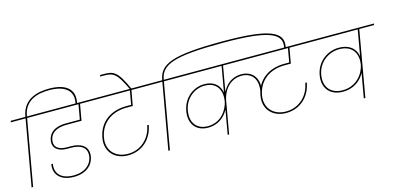

<svg xmlns="http://www.w3.org/2000/svg" viewBox="-83 -1501 4187 2038"><g transform="rotate(-15 2010.5 -482.0)"><path d="M78 0 206 -724H368L371 -740H30L27 -724H189L61 0ZM207 -732 209 -745C241 -927 404 -949 513 -949C620 -949 773 -913 744 -750L741 -733H758L761 -750C792 -923 638 -965 516 -965C393 -965 226 -937 192 -745L190 -732Z M527 9C660 9 737 -62 753 -150C775 -272 677 -314 578 -314C563 -314 547 -314 533 -314C456 -314 389 -343 404 -429C422 -528 519 -546 595 -546H756L757 -562H588C505 -562 406 -536 387 -430C371 -339 443 -298 529 -298C541 -298 558 -298 574 -298C663 -298 757 -268 736 -150C722 -72 649 -7 530 -7C380 -7 327 -88 344 -184H327C308 -80 373 9 527 9ZM951 -724 954 -740H302L299 -724ZM756 -546 789 -732H772L739 -546Z M1140 -63C1296 -63 1408 -169 1434 -320H1417C1393 -179 1285 -79 1143 -79C1004 -79 915 -176 940 -312C970 -479 1103 -557 1254 -557H1322L1353 -728H1336L1307 -564L1317 -573H1257C1096 -573 955 -493 923 -313C896 -167 994 -63 1140 -63ZM1600 -724 1603 -740H879L876 -724Z M1357 -737C1260 -955 1215 -964 1104 -964H1072L1069 -948H1101C1207 -948 1247 -938 1339 -737Z M1581 0 1709 -724H1871L1874 -740H1533L1530 -724H1692L1564 0ZM1710 -732 1712 -742C1740 -902 1882 -957 2425 -957C2926 -957 3061 -888 3036 -747L3034 -734L3050 -733L3053 -747C3080 -898 2943 -973 2428 -973C1869 -973 1725 -912 1695 -742L1693 -732Z M2232 0 2359 -724H2772L2775 -740H1804L1801 -724H2343L2216 0ZM2037 -127C2193 -127 2280 -255 2290 -356L2277 -347C2258 -259 2183 -143 2038 -143C1925 -143 1850 -221 1874 -359C1897 -490 2005 -568 2113 -568C2260 -568 2294 -452 2279 -359L2289 -353C2315 -455 2273 -584 2114 -584C1994 -584 1882 -499 1857 -359C1831 -212 1914 -127 2037 -127ZM2688 -358C2714 -508 2628 -584 2522 -584C2371 -584 2297 -457 2282 -354H2294C2311 -451 2381 -568 2521 -568C2619 -568 2695 -499 2671 -358ZM2877 -63C3033 -63 3145 -169 3171 -320H3154C3130 -179 3022 -79 2880 -79C2741 -79 2652 -176 2677 -312C2707 -479 2840 -557 2991 -557H3059L3090 -728H3073L3044 -564L3054 -573H2994C2833 -573 2692 -493 2660 -313C2633 -167 2731 -63 2877 -63ZM3337 -724 3340 -740H2616L2613 -724Z M3323 -359C3297 -211 3387 -125 3518 -125C3685 -125 3776 -254 3786 -356L3780 -355L3774 -354C3757 -262 3675 -141 3518 -141C3397 -141 3316 -220 3340 -359C3364 -493 3477 -572 3594 -572C3751 -572 3792 -455 3774 -354L3784 -353H3785C3811 -462 3763 -588 3593 -588C3466 -588 3348 -501 3323 -359ZM4021 -740H3270L3267 -724H3839L3712 0H3729L3856 -724H4018Z"/></g></svg>

Font: Poppins Devanagari Thin
Style: Italic
Weight: 100
Italic angle: -10°
Designer: Ninad Kale (Devanagari), Jonny Pinhorn (Latin)
Foundry: Indian Type Foundry
Version: 4.005